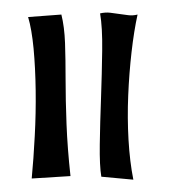

<svg xmlns="http://www.w3.org/2000/svg" viewBox="-20 -713 282 310"><path d="M79.1 -689.5Q84 -669.9 85 -643.6Q85.9 -617.2 85.9 -584.5Q85.9 -551.8 87.4 -512.7Q88.9 -473.6 93.8 -428.7L31.2 -424.8Q34.2 -456.1 36.1 -493.2Q38.1 -530.3 37.6 -566.9Q37.1 -603.5 34.2 -634.8Q31.2 -666 25.4 -685.5ZM141.6 -691.4Q150.4 -693.4 158.2 -692.4Q166 -691.4 172.9 -690.4Q179.7 -689.5 187 -688.5Q194.3 -687.5 202.1 -689.5Q196.3 -663.1 192.4 -628.9Q188.5 -594.7 187 -558.6Q185.5 -522.5 187.5 -487.3Q189.5 -452.1 195.3 -422.9L143.6 -427.7Q140.6 -445.3 141.1 -480Q141.6 -514.6 143.1 -554.2Q144.5 -593.8 145 -631.3Q145.5 -668.9 141.6 -691.4Z"/></svg>

Font: Mystery Quest
Style: Regular
Weight: 400
Designer: Squid
Foundry: Font Diner, Inc DBA Sideshow
Version: Version 1.000